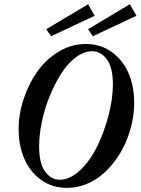

<svg xmlns="http://www.w3.org/2000/svg" viewBox="-20 -887 674 920"><path d="M224.6 -713.4 201.7 -747.1 402.3 -866.7 433.6 -811.5ZM424.8 -713.4 401.9 -747.1 602.1 -866.7 633.8 -811.5ZM301.3 13.2Q229.5 13.2 176 -25.6Q122.6 -64.5 95.9 -127.7Q69.3 -190.9 69.3 -267.6Q69.3 -340.8 93.8 -414.1Q118.2 -487.3 159.7 -545.4Q201.2 -603.5 262 -639.9Q322.8 -676.3 390.6 -676.3Q462.4 -676.3 516.1 -637.2Q569.8 -598.1 596.4 -535.2Q623 -472.2 623 -395.5Q623 -346.7 612.1 -297.1Q601.1 -247.6 581.3 -202.4Q561.5 -157.2 532.2 -117.7Q502.9 -78.1 468 -49.1Q433.1 -20 389.9 -3.4Q346.7 13.2 301.3 13.2ZM266.1 -25.9Q315.9 -25.9 364 -71.5Q412.1 -117.2 445.8 -185.8Q479.5 -254.4 500.2 -334.2Q521 -414.1 521 -482.4Q521 -564 491.9 -602.8Q462.9 -641.6 421.9 -641.6Q381.8 -641.6 342.5 -611.8Q303.2 -582 272.5 -533.2Q241.7 -484.4 217.5 -424.8Q193.4 -365.2 180.4 -302.2Q167.5 -239.3 167.5 -185.1Q167.5 -104 196.3 -64.9Q225.1 -25.9 266.1 -25.9Z"/></svg>

Font: Elstob 14pt SemiBold
Style: Italic
Weight: 600
Italic angle: -20°
Designer: Peter S. Baker
Version: Version 1.015